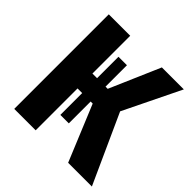

<svg xmlns="http://www.w3.org/2000/svg" viewBox="-180 -844 995 995"><g transform="rotate(45 317.0 -346.5)"><path d="M462 -379 634 0H460L333 -307H318V-147H256V-307H222V0H65V-693H222V-416H256V-573H318V-416H334L454 -693H615Z"/></g></svg>

Font: FiraGO
Style: Bold
Weight: 700
Designer: bBox Type
Foundry: bBox Type GmbH
Version: Version 1.001;PS 001.001;hotconv 1.0.88;makeotf.lib2.5.64775